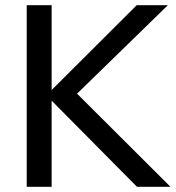

<svg xmlns="http://www.w3.org/2000/svg" viewBox="-20 -720 677 740"><path d="M83 0V-700H179V-373L507 -700H627L277 -359L637 0H508L179 -332V0Z"/></svg>

Font: Rosa Sans
Style: Regular
Weight: 400
Designer: Pentagram / MCKL
Foundry: Pentagram / MCKL
Version: Version 1.005;September 16, 2019;FontCreator 11.5.0.2425 64-